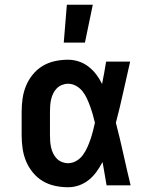

<svg xmlns="http://www.w3.org/2000/svg" viewBox="-20 -779 640 807"><path d="M266 8Q238 8 210.5 2Q183 -4 159.5 -18Q136 -32 118 -54Q100 -76 89.5 -101.5Q79 -127 75 -154.5Q71 -182 71 -210V-310Q71 -338 75 -365.5Q79 -393 89.5 -418.5Q100 -444 118 -466Q136 -488 159.5 -502Q183 -516 210.5 -522Q238 -528 266 -528Q289 -528 311.5 -520.5Q334 -513 352.5 -498.5Q371 -484 385 -465.5Q399 -447 409 -426Q414 -449 418 -473Q422 -497 426 -520H527Q512 -456 498 -391.5Q484 -327 467 -263Q484 -198 498.5 -132Q513 -66 529 0H428Q424 -25 419.5 -49.5Q415 -74 411 -98Q400 -77 386 -57.5Q372 -38 353.5 -23Q335 -8 312.5 0Q290 8 266 8ZM266 -93Q284 -93 300.5 -102.5Q317 -112 328 -127Q339 -142 346.5 -158.5Q354 -175 360 -192.5Q366 -210 370.5 -227.5Q375 -245 379 -263Q375 -280 370 -297.5Q365 -315 359 -331.5Q353 -348 345.5 -364.5Q338 -381 327 -395Q316 -409 300 -418Q284 -427 266 -427Q253 -427 240.5 -422Q228 -417 219 -408Q210 -399 204 -387Q198 -375 195 -362Q192 -349 191 -336Q190 -323 190 -310V-210Q190 -197 191 -184Q192 -171 195 -158Q198 -145 204 -133Q210 -121 219 -112Q228 -103 240.5 -98Q253 -93 266 -93ZM248 -600 261 -759H370L337 -600Z"/></svg>

Font: Iosevka HT Extended
Style: Bold
Weight: 700
Width: 7
Monospace: yes
Designer: Belleve Invis
Foundry: Belleve Invis
Version: Version 32.3.0; ttfautohint (v1.8.4)